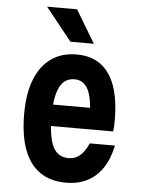

<svg xmlns="http://www.w3.org/2000/svg" viewBox="-59 -900 717 964"><g transform="rotate(5 300.0 -418.0)"><path d="M177 -367H451L400 -315Q400 -412 377.5 -457.5Q355 -503 308 -503Q257 -503 233 -454.5Q209 -406 209 -309Q209 -205 233 -155.5Q257 -106 312 -106Q345 -106 369 -126Q393 -146 412 -189H539Q525 -121 494 -75Q463 -29 417 -5.5Q371 18 310 18Q231 18 178 -19Q125 -56 98 -128.5Q71 -201 71 -309Q71 -411 99 -482Q127 -553 180 -590.5Q233 -628 308 -628Q381 -628 429.5 -592.5Q478 -557 502.5 -487.5Q527 -418 527 -315Q527 -298 526.5 -285.5Q526 -273 524 -259H177ZM389 -689H271L139 -854H290Z"/></g></svg>

Font: Martian Mono Condensed SemiBold
Style: Regular
Weight: 600
Width: 3
Designer: Roman Shamin
Foundry: Evil Martians
Version: Version 1.000